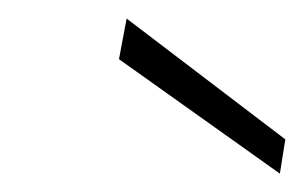

<svg xmlns="http://www.w3.org/2000/svg" viewBox="-20 -775 329 208"><path d="M108.9 -710.9 117.2 -754.9 289.1 -624 283.2 -586.9Z"/></svg>

Font: SVN-Poppins ExtraLight
Style: Italic
Weight: 200
Italic angle: -10°
Designer: Ninad Kale (Devanagari), Jonny Pinhorn (Latin)
Foundry: Indian Type Foundry
Version: Version 3.002 2017